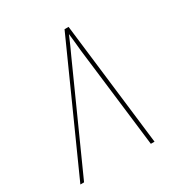

<svg xmlns="http://www.w3.org/2000/svg" viewBox="-171 -863 942 991"><g transform="rotate(-30 300.0 -367.5)"><path d="M23 0 353 -735H377L465 0H443L371 -596Q369 -623 366.5 -642.5Q364 -662 363 -676L360 -702Q349 -676 337.5 -649.5Q326 -623 313 -596L45 0Z"/></g></svg>

Font: Iosevka Aile Thin
Style: Italic
Weight: 100
Italic angle: -9°
Designer: Belleve Invis
Foundry: Belleve Invis
Version: Version 31.1.0; ttfautohint (v1.8.4)